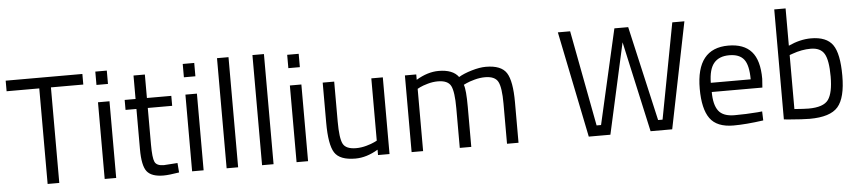

<svg xmlns="http://www.w3.org/2000/svg" viewBox="-43 -977 5566 1247"><g transform="rotate(-5 2740.0 -353.5)"><path d="M13 -623V-692H513V-623H302V0H226V-623Z M598 0V-500H673V0ZM598 -613V-700H673V-613Z M1076 -435H917V-196Q917 -110 929.5 -83Q942 -56 989 -56L1078 -62L1083 0Q1016 11 981 11Q903 11 873 -27Q843 -65 843 -172V-435H772V-500H843V-653H917V-500H1076Z M1168 0V-500H1243V0ZM1168 -613V-700H1243V-613Z M1393 0V-718H1468V0Z M1624 0V-718H1699V0Z M1849 0V-500H1924V0ZM1849 -613V-700H1924V-613Z M2380 -500H2455V0H2380V-35Q2305 10 2232 10Q2130 10 2096.5 -43Q2063 -96 2063 -239V-500H2138V-240Q2138 -131 2157 -94Q2176 -57 2243 -57Q2276 -57 2310 -66.5Q2344 -76 2362 -85L2380 -94Z M2674 0H2599V-500H2673V-465Q2748 -510 2819 -510Q2912 -510 2949 -459Q2982 -479 3034.5 -494.5Q3087 -510 3127 -510Q3227 -510 3261.5 -456.5Q3296 -403 3296 -264V0H3221V-262Q3221 -366 3201 -404.5Q3181 -443 3116 -443Q3083 -443 3048 -433.5Q3013 -424 2994 -415L2975 -406Q2988 -373 2988 -260V0H2913V-258Q2913 -366 2893.5 -404.5Q2874 -443 2808 -443Q2776 -443 2742.5 -433.5Q2709 -424 2691 -415L2674 -406Z M3613 -692H3693L3811 -68H3840L3981 -686H4071L4212 -68H4241L4359 -692H4438L4298 0H4157L4026 -591L3895 0H3754Z M4861 -62 4890 -65 4892 -6Q4778 10 4697 10Q4589 10 4544 -52.5Q4499 -115 4499 -247Q4499 -510 4708 -510Q4809 -510 4859 -453.5Q4909 -397 4909 -276L4905 -219H4575Q4575 -136 4605 -96Q4635 -56 4709.5 -56Q4784 -56 4861 -62ZM4834 -279Q4834 -371 4804.5 -409Q4775 -447 4708.5 -447Q4642 -447 4608.5 -407Q4575 -367 4574 -279Z M5247 -510Q5348 -510 5388.5 -452.5Q5429 -395 5429 -251Q5429 -107 5378.5 -48.5Q5328 10 5193 10Q5151 10 5054 2L5026 -1V-718H5100V-475Q5176 -510 5247 -510ZM5192 -57Q5290 -57 5321.5 -101.5Q5353 -146 5353 -252Q5353 -358 5328 -400.5Q5303 -443 5239 -443Q5181 -443 5120 -421L5100 -414V-62Q5165 -57 5192 -57Z"/></g></svg>

Font: Titillium Web
Style: Regular
Weight: 400
Version: Version 1.002;PS 57.000;hotconv 1.0.70;makeotf.lib2.5.55311